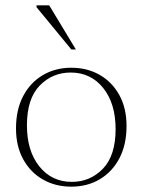

<svg xmlns="http://www.w3.org/2000/svg" viewBox="-20 -690 534 720"><path d="M247 10Q188 10 141 -16.8Q94 -43.5 67 -92.8Q40 -142 40 -208.5Q40 -278.5 66.8 -329.5Q93.5 -380.5 140.5 -408.2Q187.5 -436 247.5 -436Q307 -436 353.8 -409.2Q400.5 -382.5 427.5 -333.5Q454.5 -284.5 454.5 -217.5Q454.5 -147.5 427.8 -96.5Q401 -45.5 354.2 -17.8Q307.5 10 247 10ZM249.5 -8Q318 -8 365.8 -57.2Q413.5 -106.5 413.5 -206Q413.5 -302 367 -360Q320.5 -418 245 -418Q176.5 -418 128.8 -369Q81 -320 81 -220Q81 -124 127.5 -66Q174 -8 249.5 -8ZM264.5 -504.5H247.5L117 -663V-670H164.5Z"/></svg>

Font: Newsreader 16pt ExtraLight
Style: Regular
Weight: 275
Designer: Hugues Gentile
Foundry: Production Type
Version: Version 1.003; ttfautohint (v1.8.3)